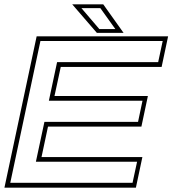

<svg xmlns="http://www.w3.org/2000/svg" viewBox="-30 -868 797 888"><path d="M-9.5 0 139.5 -700H747.5L717.5 -558.5H251L222 -424H654L624 -282.5H192L162 -141.5H628.5L598.5 0ZM17.5 -22.5H583L604 -120H136L175.5 -304.5H608.5L629 -402H196L234 -580.5H701.5L722.5 -678.5H157ZM541.5 -716H418L304 -848H447.5ZM503.5 -733.5 434 -830.5H346.5L429.5 -733.5Z"/></svg>

Font: Tourney Expanded ExtraLight
Style: Italic
Weight: 200
Width: 7
Italic angle: -12°
Designer: Tyler Finck
Foundry: Etcetera Type Co
Version: Version 1.010; ttfautohint (v1.8.3)